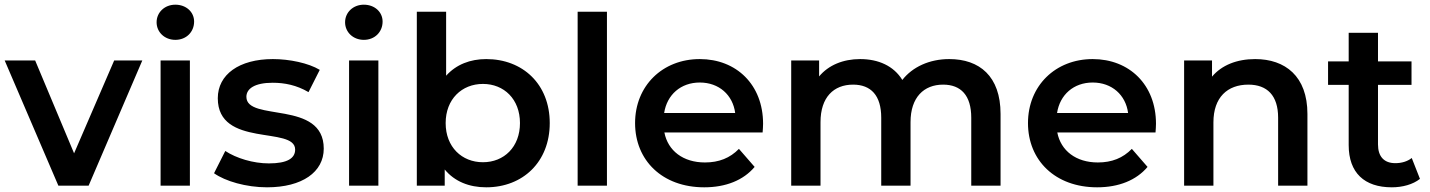

<svg xmlns="http://www.w3.org/2000/svg" viewBox="-25 -792 6098 819"><path d="M462 -534 291 -138 125 -534H-5L224 0H353L582 -534Z M723 -622C770 -622 803 -656 803 -700C803 -741 769 -772 723 -772C677 -772 643 -739 643 -697C643 -655 677 -622 723 -622ZM660 0H785V-534H660Z M1114 7C1264 7 1356 -58 1356 -158C1356 -367 1026 -271 1026 -379C1026 -414 1062 -439 1138 -439C1189 -439 1240 -429 1291 -399L1339 -494C1291 -523 1210 -540 1139 -540C995 -540 904 -474 904 -373C904 -160 1234 -256 1234 -154C1234 -117 1201 -95 1122 -95C1055 -95 983 -117 936 -148L888 -53C936 -19 1025 7 1114 7Z M1527 -622C1574 -622 1607 -656 1607 -700C1607 -741 1573 -772 1527 -772C1481 -772 1447 -739 1447 -697C1447 -655 1481 -622 1527 -622ZM1464 0H1589V-534H1464Z M2049 -540C1981 -540 1921 -517 1878 -469V-742H1753V0H1872V-69C1914 -18 1976 7 2049 7C2205 7 2320 -101 2320 -267C2320 -433 2205 -540 2049 -540ZM2035 -100C1945 -100 1876 -165 1876 -267C1876 -369 1945 -434 2035 -434C2125 -434 2193 -369 2193 -267C2193 -165 2125 -100 2035 -100Z M2439 0H2564V-742H2439Z M3230 -264C3230 -431 3116 -540 2960 -540C2801 -540 2684 -426 2684 -267C2684 -108 2800 7 2979 7C3071 7 3146 -23 3194 -80L3127 -157C3089 -118 3042 -99 2982 -99C2889 -99 2824 -149 2809 -227H3228C3229 -239 3230 -254 3230 -264ZM2960 -440C3042 -440 3101 -387 3111 -310H2808C2820 -388 2879 -440 2960 -440Z M4024 -540C3939 -540 3867 -506 3824 -451C3787 -511 3722 -540 3644 -540C3571 -540 3509 -514 3469 -466V-534H3350V0H3475V-271C3475 -377 3531 -431 3614 -431C3690 -431 3734 -385 3734 -290V0H3859V-271C3859 -377 3916 -431 3998 -431C4074 -431 4118 -385 4118 -290V0H4243V-306C4243 -467 4153 -540 4024 -540Z M4906 -264C4906 -431 4792 -540 4636 -540C4477 -540 4360 -426 4360 -267C4360 -108 4476 7 4655 7C4747 7 4822 -23 4870 -80L4803 -157C4765 -118 4718 -99 4658 -99C4565 -99 4500 -149 4485 -227H4904C4905 -239 4906 -254 4906 -264ZM4636 -440C4718 -440 4777 -387 4787 -310H4484C4496 -388 4555 -440 4636 -440Z M5329 -540C5251 -540 5186 -514 5145 -465V-534H5026V0H5151V-270C5151 -377 5211 -431 5300 -431C5380 -431 5427 -385 5427 -290V0H5552V-306C5552 -467 5457 -540 5329 -540Z M5997 -118C5978 -103 5953 -96 5927 -96C5879 -96 5853 -124 5853 -176V-430H5996V-530H5853V-652H5728V-530H5640V-430H5728V-173C5728 -55 5795 7 5912 7C5957 7 6002 -5 6032 -29Z"/></svg>

Font: Montserrat Lite SemiBold
Style: Regular
Weight: 600
Designer: Julieta Ulanovsky
Foundry: Julieta Ulanovsky
Version: Version 7.200;PS 007.200;hotconv 1.0.88;makeotf.lib2.5.64775